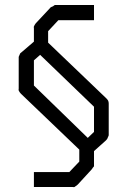

<svg xmlns="http://www.w3.org/2000/svg" viewBox="-20 -679 532 770"><path d="M332 -126 357 -150V-251L141 -459L116 -437V-336ZM357 -73V-20V-12Q356.5 -11 354.5 -9Q352.5 -7 352 -6Q350 -2 348 0L292 61Q288 65 286 66Q284.5 66.5 282 68.5Q279.5 70.5 279 71Q278 71.5 276 71.5Q275 71.5 273.2 71.2Q271.5 71 271 71H116V11H258L298 -31V-79L64 -303Q60 -307 59 -309Q58.5 -310 57 -312.5Q55.5 -315 55 -316Q54.5 -317 54.5 -319Q54.5 -320 54.8 -321.8Q55 -323.5 55 -324V-450Q55 -452 56.5 -454.5Q58 -457 58 -458Q58.5 -459 59.5 -461.5Q60.5 -464 61 -465Q62 -466 64 -467.5Q66 -469 67 -470L116 -512V-565Q116 -566 115.8 -567.8Q115.5 -569.5 115.5 -570.5Q115.5 -572 116 -573L119 -579Q119.5 -580 121 -582Q122.5 -584 123 -585L180 -646Q182 -649.5 186 -651Q190 -653 193 -654Q193.5 -654 196.2 -656.5Q199 -659 201 -659H357V-598H214L173 -554V-508L407 -284Q411 -280 412 -278Q415 -273.5 415 -271Q416 -268 416 -263V-137Q416 -135 413 -129Q412 -126 410 -122Q409 -120 405 -116Z"/></svg>

Font: IBM 3270 Semi-Condensed
Style: Condensed
Weight: 400
Monospace: yes
Version: Version 2.3.1